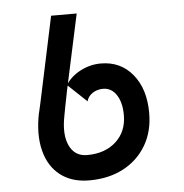

<svg xmlns="http://www.w3.org/2000/svg" viewBox="-48 -665 696 725"><g transform="rotate(-5 300.0 -302.0)"><path d="M262 14Q196 14 152.5 -19.5Q109 -53 93.5 -114Q78 -175 94 -255Q94 -254 96 -262.5Q98 -271 103 -293.5Q108 -316 116.5 -357Q125 -398 139 -462.5Q153 -527 172 -618H269Q245 -506 230 -437Q215 -368 207 -330Q199 -292 195.5 -272Q192 -252 189 -237Q175 -167 195 -124.5Q215 -82 262 -82Q330 -82 371.5 -120Q413 -158 413 -220Q413 -268 394 -297Q375 -326 343 -326Q321 -326 303.5 -314.5Q286 -303 281 -284L209 -352Q229 -384 266 -403Q303 -422 343 -422Q418 -422 463.5 -366.5Q509 -311 509 -220Q509 -150 478 -97.5Q447 -45 391.5 -15.5Q336 14 262 14Z"/></g></svg>

Font: Victor Mono Thin
Style: Italic
Weight: 100
Italic angle: -12°
Monospace: yes
Designer: Rune Bjørnerås
Version: Version 1.561;gftools[0.9.30]